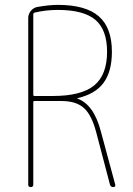

<svg xmlns="http://www.w3.org/2000/svg" viewBox="-20 -760 540 780"><path d="M115.2 -702.1V-375Q115.2 -370.1 120.1 -370.1H195.3Q310.5 -370.1 362.8 -413.1Q415 -456.1 415 -549.8Q415 -638.7 367.7 -679.2Q320.3 -719.7 214.8 -719.7Q167 -719.7 121.1 -709Q115.2 -707 115.2 -702.1ZM94.7 -9.8V-686.5Q94.7 -702.1 104.5 -714.8Q114.3 -727.5 129.9 -731.4Q179.7 -740.2 214.8 -740.2Q328.1 -740.2 381.3 -693.8Q434.6 -647.5 434.6 -549.8Q434.6 -469.7 400.9 -423.8Q367.2 -377.9 294.9 -361.3Q293.9 -361.3 293.9 -360.4Q293.9 -359.4 294.9 -359.4Q361.3 -335 389.6 -226.6L448.2 -9.8Q450.2 0 439.9 0Q429.7 0 426.8 -9.8L371.1 -221.7Q352.5 -293 320.8 -321.3Q289.1 -349.6 230.5 -349.6H120.1Q115.2 -349.6 115.2 -344.7V-9.8Q115.2 0 105 0Q94.7 0 94.7 -9.8Z"/></svg>

Font: Rounded-X Mgen+ 1mn thin
Style: Regular
Weight: 100
Designer: [Source Han Sans]
Ryoko NISHIZUKA  (kana & ideographs); Paul D. Hunt (Latin, Greek & Cyrillic); Wenlong ZHANG  (bopomofo
Version: Version 1.059.20150602